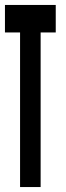

<svg xmlns="http://www.w3.org/2000/svg" viewBox="-28 -755 268 775"><path d="M53 0H136V-624H197V-735H-8V-624H53Z"/></svg>

Font: League Gothic Condensed
Style: Regular
Weight: 400
Width: 3
Designer: The League of Moveable Type
Version: Version 1.600; ttfautohint (v1.8.3)